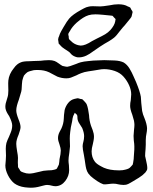

<svg xmlns="http://www.w3.org/2000/svg" viewBox="-20 -823 714 897"><path d="M645 -4Q634 5 603 23Q599 25 588.5 31.5Q578 38 569 40Q565 41 557 41Q551 41 543.5 40Q536 39 532 38Q522 35 509 35Q500 35 486 37Q472 39 463 38Q451 34 434 23Q431 21 416.5 10.5Q402 0 393 -12Q386 -22 383 -34Q380 -46 378.5 -58Q377 -70 376 -75L372 -99Q366 -127 366 -140Q366 -149 370 -163Q371 -167 372 -173Q373 -179 373 -187Q373 -203 364 -225Q361 -231 352 -244Q343 -257 342 -269Q342 -282 340 -286Q340 -286 335 -291L329 -296Q328 -296 328 -293L322 -281Q319 -273 317 -256L311 -228Q310 -222 308 -206Q306 -190 306 -176L307 -139Q307 -137 304 -110Q300 -86 300 -73Q300 -65 302 -51L303 -28Q303 -1 285 22.5Q267 46 240 47Q231 47 220 44Q216 43 211.5 42Q207 41 200 41Q193 41 182.5 44Q172 47 167 48Q146 54 124 54Q114 54 96 52Q66 48 46 33Q29 19 17 -5Q5 -29 5 -50Q5 -58 7 -74L8 -96L7 -128Q7 -142 10 -155Q14 -168 22 -184Q23 -187 30 -203.5Q37 -220 37 -237Q37 -252 23 -280Q21 -283 16 -291Q11 -299 8 -307.5Q5 -316 5 -324Q5 -339 12 -358Q13 -362 15 -368Q17 -374 18 -382Q19 -388 19 -400Q19 -407 18.5 -421.5Q18 -436 19 -447Q22 -477 45 -505Q59 -525 78 -532Q90 -537 117 -537Q131 -537 138 -538Q158 -538 169 -539Q175 -540 187.5 -541Q200 -542 209 -542Q224 -542 235 -538Q243 -535 254.5 -526.5Q266 -518 272 -515L286 -512L294 -511Q295 -511 307 -514Q314 -516 335 -524Q349 -530 357 -532Q372 -536 391 -537.5Q410 -539 416 -540Q450 -542 467 -542Q488 -542 498 -541Q501 -541 514.5 -540.5Q528 -540 539 -537.5Q550 -535 558 -531Q574 -521 585 -503Q596 -485 604 -466Q612 -447 616 -439Q634 -395 638 -371Q640 -351 640 -342Q642 -318 644 -305Q647 -289 655 -271Q666 -244 667 -224Q667 -211 664 -197Q663 -192 662 -185Q661 -178 661 -168V-147Q661 -133 660 -126Q658 -106 658 -94Q659 -88 663 -71Q668 -49 668 -42V-35Q668 -30 664.5 -25Q661 -20 659 -17ZM607 -151Q606 -157 605 -168Q604 -179 604 -188Q604 -197 606 -215Q608 -231 608 -240Q608 -247 606 -259Q603 -271 598 -287Q588 -313 588 -328Q588 -342 591 -355Q593 -373 593 -382Q593 -403 583 -425Q573 -447 557 -465Q541 -483 516 -491.5Q491 -500 466 -500Q455 -500 439.5 -497Q424 -494 415 -493Q410 -492 392 -489.5Q374 -487 359 -481Q346 -476 337 -471Q321 -464 311.5 -460.5Q302 -457 290 -457Q269 -457 248 -465Q239 -469 228 -475.5Q217 -482 210 -485Q187 -496 157 -496Q143 -496 137 -495Q114 -490 107 -485L99 -478Q98 -476 95.5 -474Q93 -472 92 -470Q91 -468 88 -460Q83 -447 82.5 -430.5Q82 -414 81 -405Q80 -395 76 -384Q74 -375 68 -357Q63 -344 59.5 -331Q56 -318 56 -307Q56 -293 66 -267Q76 -243 76 -229Q76 -219 67 -194Q61 -180 59 -172Q56 -162 56 -151Q56 -140 60 -116Q64 -96 64 -85Q64 -80 63.5 -71.5Q63 -63 64 -52V-45Q64 -41 67 -37.5Q70 -34 71 -32Q73 -26 77 -23Q79 -21 83.5 -19.5Q88 -18 90 -17Q103 -12 116 -12Q132 -12 162 -20Q176 -24 183 -25L204 -27Q224 -27 233 -30Q236 -31 239.5 -32Q243 -33 245 -35Q246 -35 248 -40L255 -54Q256 -59 257 -67Q258 -75 258 -79Q264 -105 264 -120Q264 -130 258 -148Q251 -166 251 -178Q251 -192 258 -206Q265 -220 267 -223Q277 -245 278 -268Q278 -273 279 -286Q280 -299 282 -309Q287 -328 299 -342.5Q311 -357 328 -361Q340 -364 342 -364Q346 -364 349 -363Q352 -362 354 -361Q359 -361 365 -359Q365 -359 373 -351L381 -342Q383 -340 384 -337.5Q385 -335 386 -333Q392 -317 396 -285Q397 -260 405 -236Q407 -231 413 -215Q419 -199 419 -184Q419 -176 417 -165.5Q415 -155 414 -151Q408 -129 408 -116Q408 -88 423 -68Q431 -57 452 -46Q477 -31 514 -28Q522 -27 537 -27Q548 -27 553 -28Q578 -32 586 -39Q586 -39 593 -46Q594 -48 596.5 -50Q599 -52 600 -54Q601 -56 601 -58.5Q601 -61 602 -63Q602 -66 603.5 -73Q605 -80 605 -88Q609 -130 607 -151ZM513 -647Q503 -639 489 -630.5Q475 -622 469 -619Q452 -609 415 -583Q398 -570 383 -563Q368 -556 352 -555H345Q340 -555 332 -558Q324 -561 320 -564Q316 -566 310.5 -572.5Q305 -579 302 -581Q295 -586 281.5 -594.5Q268 -603 261 -612L254 -620Q253 -622 253.5 -624Q254 -626 253 -628Q253 -630 252 -634.5Q251 -639 252 -641Q252 -646 256 -654Q259 -665 266 -677.5Q273 -690 276 -695Q294 -726 303 -736Q319 -755 359 -777Q361 -778 372 -784Q383 -790 394 -792Q401 -794 414 -794L449 -793Q459 -793 491 -798Q514 -803 533 -803Q561 -803 577 -793Q586 -790 589 -787L594 -777Q595 -776 597 -773Q599 -770 599 -768Q600 -767 599 -764Q598 -761 598 -760Q597 -758 596.5 -753.5Q596 -749 595 -747Q595 -745 589 -737Q588 -735 563 -705Q556 -698 540 -678Q524 -656 513 -647ZM460 -754Q438 -756 426 -756Q407 -756 394 -752Q370 -745 338 -717Q317 -698 306 -677Q305 -675 302.5 -671.5Q300 -668 299 -664Q299 -659 301 -653Q301 -645 302 -642Q303 -639 306.5 -636Q310 -633 311 -632Q325 -617 345 -612L357 -610Q378 -610 410 -631L433 -643Q458 -655 471.5 -663Q485 -671 496 -683Q515 -705 518 -722L520 -734Q520 -734 513 -741Q512 -742 510 -744.5Q508 -747 506 -749Q504 -750 500 -750L480 -752Q474 -752 460 -754Z"/></svg>

Font: Rubik-Burned
Style: Regular
Weight: 400
Designer: NaN (generative design), Hubert & Fischer (Rubik source font outlines)
Foundry: NaN, Hubert & Fischer
Version: Version 1.000